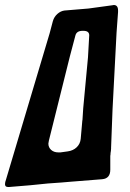

<svg xmlns="http://www.w3.org/2000/svg" viewBox="-74 -728 517 766"><path d="M397 -680 391 -598 375 -292 369 -134Q369 -127 367 -117V-113L366 -106V-51Q366 -16 334 -13L208 -3Q177 0 117 4Q55 11 -37 18H-42Q-54 18 -54 7Q-54 2 -52 -6V-5L124 -595Q126 -603 130.5 -619.5Q135 -636 137 -644Q142 -661 155 -672.5Q168 -684 183 -686L279 -694L374 -707Q377 -708 380 -708Q397 -708 397 -686ZM167 -120 196 -124Q218 -127 232 -140.5Q246 -154 248 -174L254 -242Q254 -247 255 -249L258 -296L277 -499L282 -587Q282 -605 259 -605H255Q232 -605 227 -587L205 -504Q191 -448 163 -335.5Q135 -223 121 -167Q119 -157 119 -155Q119 -140 130 -130Q141 -120 159 -120ZM369 -133V-134H370Z"/></svg>

Font: Bangerz Fix
Style: Regular
Weight: 400
Designer: vernon adams
Foundry: Vernon Adams
Version: Version 2.10;December 28, 2023;FontCreator 13.0.0.2683 64-bi